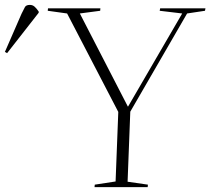

<svg xmlns="http://www.w3.org/2000/svg" viewBox="-168 -764 859 784"><path d="M354 -329H355L576 -709L484 -720L486 -730H671L669 -720L596 -709L364 -308L353 -22L436 -10L435 0H218L219 -10L304 -23L315 -307L106 -709L27 -720L28 -730H242L241 -720L158 -709ZM-139 -547 -148 -552 -80 -708Q-71 -727 -66 -735.5Q-61 -744 -46 -744Q-35 -744 -27 -737Q-19 -730 -10 -717V-712Z"/></svg>

Font: Display Extralight
Style: Italic
Weight: 200
Italic angle: -2°
Designer: Latin by Veronika Burian and Jose Scaglione. Greek by Irene Vlachou. Cyrillic by Vera Evstafieva
Foundry: TypeTogether
Version: Version 3.002